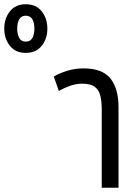

<svg xmlns="http://www.w3.org/2000/svg" viewBox="-235 -884 652 904"><path d="M-114 -635Q-162 -635 -188.5 -668.5Q-215 -702 -215 -749Q-215 -797 -188.5 -830.5Q-162 -864 -114 -864Q-65 -864 -38.5 -830.5Q-12 -797 -12 -749Q-12 -702 -38.5 -668.5Q-65 -635 -114 -635ZM-114 -688Q-92 -688 -82.5 -705.5Q-73 -723 -73 -749Q-73 -776 -82.5 -793Q-92 -810 -114 -810Q-135 -810 -144.5 -793Q-154 -776 -154 -749Q-154 -723 -144.5 -705.5Q-135 -688 -114 -688ZM42 -456 18 -524Q44 -539 80.5 -550.5Q117 -562 158 -562Q247 -562 285 -514.5Q323 -467 323 -379V0H244V-370Q244 -406 237.5 -433Q231 -460 211.5 -475Q192 -490 152 -490Q123 -490 95 -480Q67 -470 42 -456Z"/></svg>

Font: Noto Sans Thai Looped Condensed
Style: Regular
Weight: 400
Width: 3
Designer: Sasikarn Vongin, Ben Mitchell
Foundry: The Fontpad Ltd
Version: Version 1.001; ttfautohint (v1.8.4.7-5d5b)